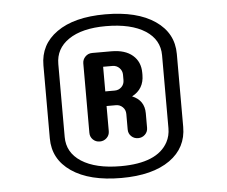

<svg xmlns="http://www.w3.org/2000/svg" viewBox="-49 -720 928 785"><g transform="rotate(-5 414.5 -327.0)"><path d="M490.7 -319.3Q540.5 -298.8 540.5 -245.6V-186Q540.5 -169.4 528.8 -158.2Q517.1 -147 500.5 -147Q483.9 -147 472.4 -158.2Q460.9 -169.4 460.9 -186V-249.5Q460.9 -266.6 449.5 -277.8Q438 -289.1 421.9 -289.1H383.3V-186Q383.3 -169.4 371.6 -158.2Q359.9 -147 343.3 -147Q326.7 -147 315.2 -158.2Q303.7 -169.4 303.7 -186V-470.7Q303.7 -486.8 315.2 -498.5Q326.7 -510.3 343.8 -510.3H422.4Q478.5 -510.3 509.5 -483.6Q540.5 -457 540.5 -411.6V-403.3Q540.5 -345.2 490.7 -319.3ZM383.3 -349.1H421.9Q438.5 -349.1 450 -360.4Q461.4 -371.6 461.4 -388.7V-410.6Q461.4 -426.8 450 -438.5Q438.5 -450.2 421.9 -450.2H383.3ZM688 -176.8Q688 -91.3 618.2 -41.5Q546.4 9.3 418.5 9.3Q288.1 9.3 213.9 -41.5Q140.6 -91.8 140.6 -177.7V-477.1Q140.6 -562.5 210.9 -612.3Q282.2 -663.1 410.2 -663.1Q540.5 -663.1 614.7 -612.3Q688 -562 688 -476.1ZM627.4 -476.1Q627.4 -540 570.3 -577.1Q511.7 -614.7 408.7 -614.7Q310.1 -614.7 255.4 -577.1Q201.7 -540.5 201.7 -477.1V-177.7Q201.7 -113.8 258.8 -76.7Q317.4 -39.1 419.9 -39.1Q570.3 -39.1 613.8 -120.1Q627.4 -145.5 627.4 -176.8Z"/></g></svg>

Font: Supermercado
Style: Regular
Weight: 400
Designer: James Grieshaber
Foundry: James Grieshaber
Version: Version 1.002